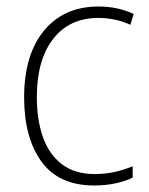

<svg xmlns="http://www.w3.org/2000/svg" viewBox="-20 -559 457 589"><path d="M269 10Q160 10 107 -63.5Q54 -137 54 -260Q54 -391 115 -465Q176 -539 282 -539Q342 -539 390 -516L380 -483Q356 -494 331 -499Q306 -504 282 -504Q193 -504 143 -439.5Q93 -375 93 -261Q93 -192 111.5 -139Q130 -86 169.5 -55.5Q209 -25 271 -25Q302 -25 331.5 -31.5Q361 -38 387 -49V-14Q364 -3 334 3.5Q304 10 269 10Z"/></svg>

Font: Noto Sans Sinhala SemiCondensed ExtraLight
Style: Regular
Weight: 200
Width: 4
Designer: Jelle Bosma - Monotype Design Team
Foundry: Monotype Imaging Inc.
Version: Version 2.006; ttfautohint (v1.8.4.7-5d5b)